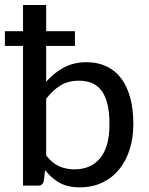

<svg xmlns="http://www.w3.org/2000/svg" viewBox="-25 -758 607 784"><path d="M-5 -630.5H69V-737.5H163.5V-630.5H281V-570.5H163.5V-424Q195 -460.5 235.5 -482.2Q276 -504 328.5 -504Q372 -504 407.2 -488.2Q442.5 -472.5 467.5 -441Q492.5 -409.5 506 -362Q519.5 -314.5 519.5 -251.5Q519.5 -195 504.5 -147.8Q489.5 -100.5 461.2 -66Q433 -31.5 392.2 -12.2Q351.5 7 300.5 7Q252 7 218.5 -11.5Q185 -30 159 -63.5L154 -20Q150.5 0 130 0H69V-570.5H-5ZM297 -428.5Q254 -428.5 222.2 -409.2Q190.5 -390 163.5 -354.5V-123.5Q187.5 -92 216 -79.2Q244.5 -66.5 279 -66.5Q347 -66.5 384.5 -112.8Q422 -159 422 -251.5Q422 -300 413.5 -333.8Q405 -367.5 389 -388.5Q373 -409.5 349.8 -419Q326.5 -428.5 297 -428.5Z"/></svg>

Font: Lato Medium
Style: Regular
Weight: 500
Designer: Lukasz Dziedzic
Foundry: tyPoland Lukasz Dziedzic
Version: Version 2.006; 2014-01-15